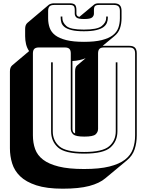

<svg xmlns="http://www.w3.org/2000/svg" viewBox="-20 -1007 886 1161"><path d="M359 134Q262 134 199.5 113.5Q137 93 102 59Q67 25 53.5 -19Q40 -63 40 -110V-575Q40 -588 43.5 -597Q47 -606 54 -612L156 -698Q143 -717 137.5 -740Q132 -763 132 -788V-832Q132 -845 135.5 -854Q139 -863 146 -869L275 -978Q280 -982 288.5 -984.5Q297 -987 307 -987H403Q424 -987 433 -978.5Q442 -970 442 -946V-925Q442 -918 446 -912.5Q450 -907 460 -905L550 -980L549 -979Q553 -983 560 -985Q567 -987 578 -987H669Q693 -987 704 -976Q715 -965 715 -941V-897Q715 -864 705.5 -836Q696 -808 671 -788L601 -730H761Q785 -730 796 -719Q807 -708 807 -684V-189Q807 -143 794 -104Q781 -65 747 -37L617 71Q582 101 520 117.5Q458 134 359 134ZM705 -897V-941Q705 -960 696.5 -968.5Q688 -977 669 -977H578Q561 -977 554.5 -970.5Q548 -964 548 -946V-925Q548 -911 537 -901.5Q526 -892 489 -892Q452 -892 442 -901.5Q432 -911 432 -925V-946Q432 -964 425.5 -970.5Q419 -977 403 -977H307Q288 -977 279.5 -968.5Q271 -960 271 -941V-897Q271 -865 280.5 -838.5Q290 -812 314.5 -793.5Q339 -775 381 -764.5Q423 -754 488 -754Q553 -754 595 -764.5Q637 -775 661.5 -793.5Q686 -812 695.5 -838.5Q705 -865 705 -897ZM622 -907H632V-898Q632 -884 626.5 -869.5Q621 -855 606 -843.5Q591 -832 562 -825Q533 -818 487 -818Q441 -818 413 -825Q385 -832 370.5 -843.5Q356 -855 351.5 -869.5Q347 -884 347 -898V-907H357V-898Q357 -871 381.5 -849.5Q406 -828 487 -828Q568 -828 595 -849.5Q622 -871 622 -898ZM797 -189V-684Q797 -703 788.5 -711.5Q780 -720 761 -720H609Q590 -720 581.5 -711.5Q573 -703 573 -684V-228Q573 -208 558 -194.5Q543 -181 490 -181Q438 -181 423 -194.5Q408 -208 408 -228V-684Q408 -703 399.5 -711.5Q391 -720 372 -720H215Q196 -720 187.5 -711.5Q179 -703 179 -684V-189Q179 -143 192.5 -105.5Q206 -68 240.5 -41.5Q275 -15 335 0Q395 15 488 15Q581 15 641 0Q701 -15 735.5 -41.5Q770 -68 783.5 -105.5Q797 -143 797 -189ZM434 -200V-575Q434 -588 437 -597Q440 -606 446 -611L447 -612L498 -655Q481 -648 460.5 -643.5Q440 -639 418 -638V-228Q418 -219 421 -211.5Q424 -204 434 -200ZM289 -630H299V-213Q299 -157 338.5 -122.5Q378 -88 489 -88Q600 -88 640 -122.5Q680 -157 680 -213V-630H690V-213Q690 -153 648 -115.5Q606 -78 489 -78Q372 -78 330.5 -115.5Q289 -153 289 -213Z"/></svg>

Font: Bungee Shade
Style: Regular
Weight: 400
Designer: David Jonathan Ross
Foundry: David Jonathan Ross
Version: Version 1.001;PS 1.0;hotconv 1.0.72;makeotf.lib2.5.5900